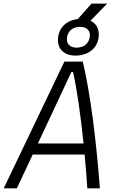

<svg xmlns="http://www.w3.org/2000/svg" viewBox="-36 -1031 642 1051"><path d="M-15.6 0H56.2L143.1 -185.1H427.2C433.1 -125 438 -63 441.9 0H510.7C490.2 -273.4 457 -528.3 417 -693.8H316.4ZM171.4 -245.6 355 -637.2H363.8C385.3 -540.5 405.3 -402.3 421.4 -245.6ZM375.5 -726.6C453.1 -726.6 504.9 -772.9 504.9 -843.3C504.9 -877.4 487.8 -904.3 459 -917.5L550.8 -1011.2H464.8L390.1 -926.8C323.7 -918.9 281.2 -875 281.2 -811C281.2 -760.3 318.8 -726.6 375.5 -726.6ZM382.8 -770C351.1 -770 330.1 -788.1 330.1 -814.9C330.1 -856.9 359.4 -884.3 403.3 -884.3C435.1 -884.3 456.1 -866.2 456.1 -839.4C456.1 -797.9 426.8 -770 382.8 -770Z"/></svg>

Font: Cascadia Mono NF Light
Style: Italic
Weight: 300
Italic angle: -10°
Monospace: yes
Designer: Aaron Bell
Foundry: Saja Typeworks
Version: Version 2404.023